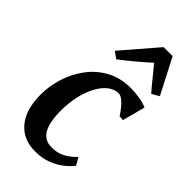

<svg xmlns="http://www.w3.org/2000/svg" viewBox="-255 -893 973 973"><g transform="rotate(45 231.0 -407.0)"><path d="M211 10Q126.5 10 77.5 -47.8Q28.5 -105.5 28 -211.5Q27.5 -272 46.2 -333.2Q65 -394.5 102.8 -446.2Q140.5 -498 197.2 -529.2Q254 -560.5 329 -560.5Q357.5 -560.5 390.8 -555.2Q424 -550 447 -539.5L414.5 -417L388.5 -419.5Q376.5 -438.5 362 -456.5Q347.5 -474.5 332.2 -486.2Q317 -498 303.5 -498Q274 -498 247.5 -477.8Q221 -457.5 200.8 -420.2Q180.5 -383 168.8 -331.8Q157 -280.5 158 -219Q159 -165.5 170.2 -131Q181.5 -96.5 203 -80Q224.5 -63.5 256 -63.5Q286 -63.5 309.2 -71.8Q332.5 -80 351.5 -94Q370.5 -108 387.5 -125.5L410 -86Q396.5 -67 369.5 -44.5Q342.5 -22 303 -6Q263.5 10 211 10ZM173 -611 137 -636.5 299 -824.5H363.5L461.5 -635L422 -612.5Q396.5 -641 371.8 -672.2Q347 -703.5 321 -734.5Q286.5 -703 249 -671.8Q211.5 -640.5 173 -611Z"/></g></svg>

Font: Merriweather 36pt SemiBold
Style: Italic
Weight: 600
Italic angle: -7.8°
Version: Version 2.101